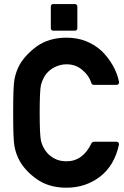

<svg xmlns="http://www.w3.org/2000/svg" viewBox="-20 -899 596 926"><path d="M542.5 -215.3Q548.3 -215.3 551.5 -210.9Q554.7 -206.5 553.7 -201.2Q531.7 -100.1 462.4 -46.9Q392.1 6.3 300.8 6.3Q215.3 6.3 157.2 -35.2Q129.4 -54.7 108.4 -77.4Q87.4 -100.1 74.7 -123Q57.1 -155.3 49.8 -192.9Q46.4 -211.4 44.9 -251.5Q43.5 -291.5 43.5 -355Q43.5 -418.5 44.9 -458.5Q46.4 -498.5 49.8 -517.1Q57.1 -554.7 74.7 -586.9Q87.4 -609.4 108.4 -632.1Q129.4 -654.8 157.2 -675.3Q216.3 -717.3 300.8 -717.3Q351.6 -717.3 394 -700.7Q436.5 -684.1 470.2 -653.3Q501.5 -622.6 523.7 -584Q545.9 -545.4 554.2 -503.9Q555.2 -498 551.5 -493.9Q547.9 -489.7 542.5 -489.7H432.1Q428.7 -489.7 425.3 -491.9Q421.9 -494.1 420.9 -497.6Q409.2 -535.2 377 -561.5Q345.7 -588.9 300.8 -588.9Q284.2 -588.9 269.8 -585Q255.4 -581.1 242.9 -574.7Q230.5 -568.4 220.7 -560.3Q210.9 -552.2 203.6 -543.5Q194.3 -531.7 188 -517.8Q181.6 -503.9 177.7 -489.7V-490.2Q171.4 -461.4 171.4 -355Q171.4 -248 177.7 -219.7V-220.2Q185.1 -189.9 203.1 -167Q217.3 -148.4 241.9 -134.8Q266.6 -121.1 300.8 -121.1Q379.9 -121.1 421.4 -208.5Q422.4 -210.9 426 -213.1Q429.7 -215.3 432.1 -215.3ZM236.8 -751Q231.4 -751 228.3 -754.4Q225.1 -757.8 225.1 -762.7V-867.7Q225.1 -873 228.3 -876.2Q231.4 -879.4 236.8 -879.4H341.3Q346.2 -879.4 349.6 -876.2Q353 -873 353 -867.7V-762.7Q353 -757.8 349.6 -754.4Q346.2 -751 341.3 -751Z"/></svg>

Font: Alte DIN 1451 Mittelschrift
Style: Bold
Weight: 700
Designer: Peter Wiegel
Foundry: Peter Wiegel
Version: Version 1.003